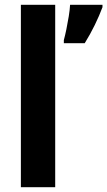

<svg xmlns="http://www.w3.org/2000/svg" viewBox="-20 -780 447 800"><path d="M210 0H67V-760H210ZM407 -750Q394 -715 375 -676Q356 -637 333 -600H246V-613Q251 -631 256.5 -657.5Q262 -684 266.5 -712Q271 -740 272 -760H407Z"/></svg>

Font: Noto Sans Lao SemiCondensed
Style: Bold
Weight: 700
Width: 4
Designer: Monotype Design Team
Foundry: Monotype Imaging Inc.
Version: Version 2.003; ttfautohint (v1.8.4.7-5d5b)